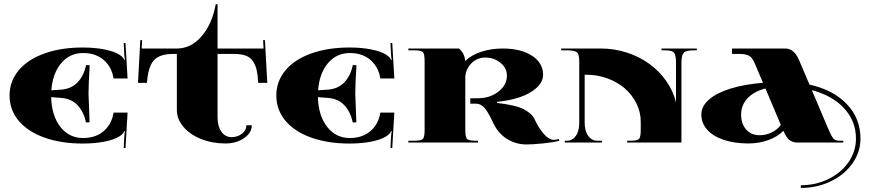

<svg xmlns="http://www.w3.org/2000/svg" viewBox="-20 -689 4223 928"><path d="M26.2 -227.3Q26.2 -295.9 70.1 -348.8Q114.1 -401.7 194.7 -430.5Q275.3 -459.4 380.2 -459.4Q437.9 -459.4 485.4 -450Q532.8 -440.6 557.7 -424.4Q576.9 -411.7 580.9 -399.5L584.4 -400.3Q581.3 -410.8 580.9 -424.8L577.8 -480.8L586.5 -481.2L596.6 -309.9H528.8L528.4 -312.5Q519.2 -366.7 480.6 -399.7Q441.9 -432.7 381.6 -432.7Q317.3 -432.7 275.8 -383.5Q234.3 -334.4 228.1 -252.6L274.5 -255.7Q324.7 -259.2 355.1 -291.1Q385.5 -323 396 -374.6L413.5 -373.7Q407.8 -276.7 407.8 -237.3L413 -97.9L395.5 -97Q385.1 -148.6 354.9 -180.5Q324.7 -212.4 274.5 -215.9L227.3 -219.4Q229.5 -130.2 271.6 -76Q313.8 -21.9 381.6 -21.9Q441.9 -21.9 480.6 -54.9Q519.2 -87.8 528.4 -142L528.8 -144.7H596.6L586.5 26.7L577.8 26.2L580.9 -29.7Q581.3 -43.7 584.4 -54.2L580.9 -55.1Q576.9 -42.8 557.7 -30.2Q532.8 -14 485.4 -4.6Q437.9 4.8 380.2 4.8Q275.3 4.8 194.7 -24Q114.1 -52.9 70.1 -105.6Q26.2 -158.2 26.2 -227.3Z M834.8 -428.3H817.3Q749.1 -428.3 722 -395.5Q694.9 -362.8 690.6 -288.5H646.9L658.2 -495.2L667 -494.8L664.8 -454.5H834.8Q903.8 -454.5 955 -514.4Q1006.1 -574.3 1022.7 -668.7H1031.5V-454.5H1253.9L1251.7 -494.8L1260.5 -495.2L1271.9 -288.5H1228.1Q1226 -326.9 1220.5 -350.7Q1215 -374.6 1202.4 -393.4Q1189.7 -412.2 1167.4 -420.2Q1145.1 -428.3 1110.1 -428.3H1031.5V-122.4Q1031.5 -79.1 1050 -52.7Q1068.6 -26.2 1099.2 -26.2Q1128.9 -26.2 1149.9 -43.1Q1170.9 -59.9 1170.9 -83.5H1197.1Q1197.1 -47.2 1159.7 -21.4Q1122.4 4.4 1069.5 4.4Q1005.7 4.4 951.7 -17.3Q897.7 -38.9 866.3 -76.3Q834.8 -113.6 834.8 -157.3Z M1315.6 -227.3Q1315.6 -295.9 1359.5 -348.8Q1403.4 -401.7 1484 -430.5Q1564.7 -459.4 1669.6 -459.4Q1727.3 -459.4 1774.7 -450Q1822.1 -440.6 1847 -424.4Q1866.3 -411.7 1870.2 -399.5L1873.7 -400.3Q1870.6 -410.8 1870.2 -424.8L1867.1 -480.8L1875.9 -481.2L1885.9 -309.9H1818.2L1817.7 -312.5Q1808.6 -366.7 1769.9 -399.7Q1731.2 -432.7 1670.9 -432.7Q1606.6 -432.7 1565.1 -383.5Q1523.6 -334.4 1517.5 -252.6L1563.8 -255.7Q1614.1 -259.2 1644.4 -291.1Q1674.8 -323 1685.3 -374.6L1702.8 -373.7Q1697.1 -276.7 1697.1 -237.3L1702.4 -97.9L1684.9 -97Q1674.4 -148.6 1644.2 -180.5Q1614.1 -212.4 1563.8 -215.9L1516.6 -219.4Q1518.8 -130.2 1561 -76Q1603.1 -21.9 1670.9 -21.9Q1731.2 -21.9 1769.9 -54.9Q1808.6 -87.8 1817.7 -142L1818.2 -144.7H1885.9L1875.9 26.7L1867.1 26.2L1870.2 -29.7Q1870.6 -43.7 1873.7 -54.2L1870.2 -55.1Q1866.3 -42.8 1847 -30.2Q1822.1 -14 1774.7 -4.6Q1727.3 4.8 1669.6 4.8Q1564.7 4.8 1484 -24Q1403.4 -52.9 1359.5 -105.6Q1315.6 -158.2 1315.6 -227.3Z M2032.3 -61.2V-393.4Q2032.3 -428.8 2023.8 -437.3Q2015.3 -445.8 1979.9 -445.8H1953.7V-454.5H2198.4Q2225.5 -431.8 2228.6 -393.8Q2255.7 -421.8 2304.2 -438.2Q2352.7 -454.5 2410 -454.5Q2497.8 -454.5 2551.4 -419.6Q2604.9 -384.6 2604.9 -327.8Q2604.9 -292.8 2573.2 -264.2Q2541.5 -235.6 2491.9 -219Q2442.3 -202.4 2382.4 -196.7V-191.4Q2405.6 -188.8 2421.1 -186.4Q2436.6 -184 2462.2 -178.1Q2487.8 -172.2 2505 -164.3Q2522.3 -156.5 2539.3 -142.9Q2556.4 -129.4 2564.2 -111.9Q2583.9 -69.5 2608.8 -41.3Q2633.7 -13.1 2656.5 -13.1Q2665.6 -13.1 2681.4 -17L2683.6 -8.7Q2655.2 -0.9 2604.5 4.2Q2553.8 9.2 2525.8 9.2Q2473.3 9.2 2430.7 -17.5Q2388.1 -44.1 2365.4 -91.8Q2355.8 -111.9 2350.3 -122.8Q2344.8 -133.7 2335.9 -148.2Q2326.9 -162.6 2319.7 -169.8Q2312.5 -177 2302.7 -182.5Q2292.8 -187.9 2281.9 -187.9H2253.1V-214.2H2290.2Q2347.9 -214.2 2389 -246.1Q2430.1 -278 2430.1 -323.4Q2430.1 -359.7 2399.3 -385.3Q2368.4 -410.8 2325.2 -410.8Q2287.6 -410.8 2260.1 -384.6Q2232.5 -358.4 2229 -319.9V-61.2Q2229 -25.8 2237.5 -17.3Q2246.1 -8.7 2281.5 -8.7H2290.2V0H1953.7V-8.7H1979.9Q2015.3 -8.7 2023.8 -17.3Q2032.3 -25.8 2032.3 -61.2Z M2779.7 -393.4Q2779.7 -427.4 2767.7 -436.6Q2755.7 -445.8 2718.5 -445.8H2692.3V-454.5H2884.2Q2949.7 -454.5 3010.5 -434.7Q3071.2 -414.8 3118.7 -380.2Q3166.1 -345.7 3200 -297.6Q3233.8 -249.6 3247.4 -194.1V-384.6Q3247.4 -421.8 3238.2 -433.8Q3229 -445.8 3194.9 -445.8H3177.4V-454.5H3347.9V-445.8H3334.8Q3295 -445.8 3284.3 -433.8Q3273.6 -421.8 3273.6 -384.6V0H3011.4V-8.7H3024.5Q3059.9 -8.7 3068.4 -17.3Q3076.9 -25.8 3076.9 -61.2V-100.5Q3076.9 -146.9 3056.2 -188.8Q3035.4 -230.8 3000.2 -261.4Q2965 -292 2916.3 -309.9Q2867.6 -327.8 2814.2 -327.8H2805.9V-96.2Q2805.9 -55.1 2823.2 -31.9Q2840.5 -8.7 2867.1 -8.7H2889V0H2709.8V-8.7H2720.3Q2746.1 -8.7 2762.9 -31.9Q2779.7 -55.1 2779.7 -96.2Z M3679.6 -261.4Q3624.6 -247.4 3593.3 -214.2Q3562.1 -180.9 3562.1 -135.5Q3562.1 -90.5 3586.5 -62.9Q3611 -35.4 3651.2 -35.4Q3682.3 -35.4 3710 -49Q3737.8 -62.5 3753.9 -85.7ZM3766.6 -56.8Q3739.5 -28.8 3694.5 -12.2Q3649.5 4.4 3597 4.4Q3529.7 4.4 3477.9 -13.1Q3426.1 -30.6 3397.9 -62.3Q3369.8 -94 3369.8 -135.5Q3369.8 -175.3 3406.3 -207.4Q3442.7 -239.5 3509.8 -260.5Q3576.9 -281.5 3667.8 -288.9L3627.2 -384.6Q3615.8 -410.8 3600.3 -419.6Q3584.8 -428.3 3552.4 -428.3H3517.9V-454.5H3776.2Q3818.2 -454.5 3842.2 -398.2L3892.5 -280.2Q4007 -254.8 4073 -185.8Q4139 -116.7 4139 -18.8Q4139 45.9 4100.3 100.7Q4061.6 155.6 3995.2 187.5Q3928.8 219.4 3850.5 219.4V206.3Q3923.1 206.3 3984.5 176.1Q4045.9 146 4081.5 94.2Q4117.1 42.4 4117.1 -18.8Q4117.1 -103.6 4060.3 -165.2Q4003.5 -226.8 3903.8 -253.5L3981.6 -69.9Q3997.8 -31.5 4007.4 -20.1Q4017 -8.7 4038.9 -8.7H4055.9V0H3832.6Q3820.8 0 3810.8 -3.9Q3800.7 -7.9 3794.4 -13.1Q3788 -18.4 3782.1 -27.1Q3776.2 -35.8 3773.2 -41.7Q3770.1 -47.6 3766.6 -56.8Z"/></svg>

Font: Wabroye
Style: Medium
Weight: 500
Designer: gluk
Foundry: gluk
Version: Version 0.14